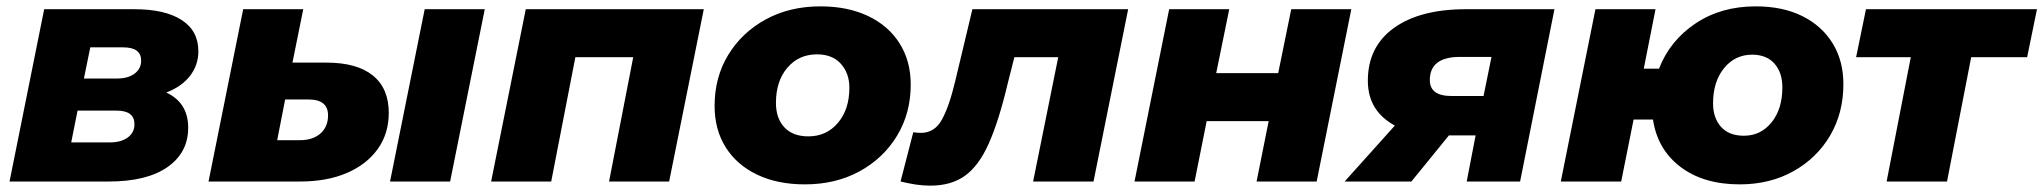

<svg xmlns="http://www.w3.org/2000/svg" viewBox="-20 -571 6428 604"><path d="M10 0 119 -542H403Q499 -542 551.5 -508Q604 -474 604 -410Q604 -366 577.5 -332Q551 -298 503 -280Q572 -248 572 -169Q572 -91 507 -45.5Q442 0 322 0ZM204 -123H325Q361 -123 382 -138.5Q403 -154 403 -180Q403 -223 347 -223H224ZM244 -324H348Q383 -324 403.5 -339.5Q424 -355 424 -380Q424 -422 368 -422H264Z M1007 -374Q1103 -374 1153 -333.5Q1203 -293 1203 -216Q1203 -151 1168.5 -102.5Q1134 -54 1071.5 -27Q1009 0 924 0H636L745 -542H934L900 -374ZM1207 0 1316 -542H1505L1396 0ZM924 -130Q964 -130 988 -151Q1012 -172 1012 -208Q1012 -258 951 -258H877L852 -130Z M1525 0 1634 -542H2194L2085 0H1896L1972 -391H1790L1714 0Z M2512 9Q2426 9 2362 -21.5Q2298 -52 2263 -107.5Q2228 -163 2228 -238Q2228 -328 2271 -398.5Q2314 -469 2389 -510Q2464 -551 2561 -551Q2647 -551 2711 -520.5Q2775 -490 2810 -434.5Q2845 -379 2845 -305Q2845 -215 2802 -144Q2759 -73 2684 -32Q2609 9 2512 9ZM2523 -142Q2580 -142 2616 -184.5Q2652 -227 2652 -295Q2652 -340 2625.5 -370Q2599 -400 2550 -400Q2493 -400 2457 -358Q2421 -316 2421 -247Q2421 -199 2447.5 -170.5Q2474 -142 2523 -142Z M2813 0 2853 -155Q2860 -154 2865 -153.5Q2870 -153 2877 -153Q2920 -153 2943 -194.5Q2966 -236 2985 -316L3039 -542H3529L3420 0H3230L3309 -391H3171L3150 -308Q3122 -190 3090.5 -119.5Q3059 -49 3015.5 -18Q2972 13 2907 13Q2883 13 2860.5 9.5Q2838 6 2813 0Z M3549 0 3658 -542H3847L3806 -341H4001L4042 -542H4231L4122 0H3933L3971 -190H3776L3738 0Z M4594 0 4622 -145H4538L4420 0H4210L4368 -176Q4283 -222 4283 -317Q4283 -424 4365 -483Q4447 -542 4591 -542H4870L4762 0ZM4647 -269 4672 -392H4573Q4478 -392 4478 -319Q4478 -269 4546 -269Z M4890 0 4999 -542H5188L5151 -355H5199Q5233 -443 5313.5 -497Q5394 -551 5503 -551Q5588 -551 5649.5 -520.5Q5711 -490 5745 -435Q5779 -380 5779 -306Q5779 -216 5737.5 -145Q5696 -74 5622 -32.5Q5548 9 5453 9Q5339 9 5266.5 -46Q5194 -101 5180 -195H5119L5080 0ZM5466 -144Q5519 -144 5553 -186Q5587 -228 5587 -296Q5587 -343 5562 -371Q5537 -399 5492 -399Q5438 -399 5403.5 -356.5Q5369 -314 5369 -246Q5369 -200 5394 -172Q5419 -144 5466 -144Z M5915 0 5991 -391H5819L5850 -542H6388L6357 -391H6181L6105 0Z"/></svg>

Font: Montserrat ExtraBold
Style: Italic
Weight: 800
Italic angle: -11.3°
Designer: Julieta Ulanovsky
Foundry: Julieta Ulanovsky
Version: Version 9.000; ttfautohint (v1.8.4.7-5d5b)